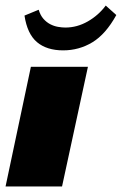

<svg xmlns="http://www.w3.org/2000/svg" viewBox="-30 -670 438 690"><path d="M193 0H-10L81 -430H286ZM197 -489Q138 -489 103 -518.5Q68 -548 58 -614L109 -635Q115 -615 126 -602.5Q137 -590 150.5 -583Q164 -576 178.5 -573.5Q193 -571 205 -571Q247 -571 285.5 -593Q324 -615 350 -650L388 -616Q350 -547 302 -518Q254 -489 197 -489Z"/></svg>

Font: Racing Sans One
Style: Regular
Weight: 400
Designer: Pablo Impallari, Rodrigo Fuenzalida
Foundry: Pablo Impallari, Rodrigo Fuenzalida
Version: Version 1.001; ttfautohint (v0.8) -G 200 -r 50